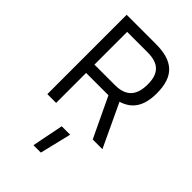

<svg xmlns="http://www.w3.org/2000/svg" viewBox="-284 -801 1191 1191"><g transform="rotate(45 312.0 -205.5)"><path d="M488 0H573L440 -283C529 -310 567 -377 567 -484C567 -634 495 -696 346 -696H90V0H167V-263H363ZM488 -484C488 -395 453 -336 347 -336H167V-623H346C443 -623 488 -580 488 -484ZM253 285H318L368 78H294Z"/></g></svg>

Font: TitilliumText22L
Style: 400 wt
Weight: 400
Designer: Campivisivi
Foundry: Campivisivi
Version: 1.000